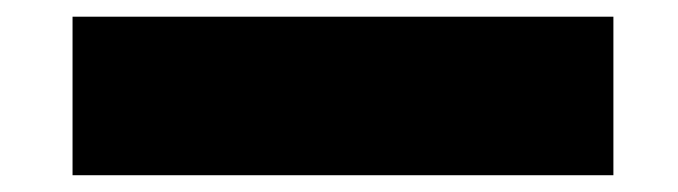

<svg xmlns="http://www.w3.org/2000/svg" viewBox="-20 22 812 230"><path d="M66.9 42H714.8V231.9H66.9Z"/></svg>

Font: Poppins ExtraBold
Style: Regular
Weight: 800
Designer: Ninad Kale (Devanagari), Jonny Pinhorn (Latin)
Foundry: Indian Type Foundry
Version: 4.004